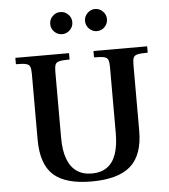

<svg xmlns="http://www.w3.org/2000/svg" viewBox="-59 -929 876 994"><g transform="rotate(-5 379.0 -432.0)"><path d="M377 12Q241 12 179 -44.5Q117 -101 117 -228V-570Q117 -594 112.5 -606.5Q108 -619 91.5 -623Q75 -627 39 -627V-660H318V-627Q282 -627 265 -623Q248 -619 243.5 -606.5Q239 -594 239 -570V-226Q239 -162 255 -118Q271 -74 303 -51.5Q335 -29 382 -29Q429 -29 460.5 -51Q492 -73 507.5 -117Q523 -161 523 -226V-570Q523 -594 518.5 -606.5Q514 -619 497.5 -623Q481 -627 445 -627V-660H724V-627Q687 -627 670.5 -623Q654 -619 649.5 -606.5Q645 -594 645 -570V-228Q645 -103 580.5 -45.5Q516 12 377 12ZM472 -761Q449 -761 432 -778Q415 -795 415 -819Q415 -842 432 -859Q449 -876 472 -876Q495 -876 512 -859Q529 -842 529 -819Q529 -795 512.5 -778Q496 -761 472 -761ZM291 -761Q268 -761 251 -778Q234 -795 234 -819Q234 -842 251 -859Q268 -876 291 -876Q315 -876 332 -859Q349 -842 349 -819Q349 -795 332 -778Q315 -761 291 -761Z"/></g></svg>

Font: Frank Ruhl Libre Medium
Style: Regular
Weight: 500
Designer: Yanek Iontef
Foundry: Fontef
Version: Version 6.004